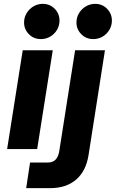

<svg xmlns="http://www.w3.org/2000/svg" viewBox="-20 -774 601 997"><path d="M17 0 98 -513H254L173 0ZM192 -571Q155 -571 130 -596.5Q105 -622 105 -657Q105 -684 118.5 -706Q132 -728 154 -741Q176 -754 202 -754Q239 -754 264 -728.5Q289 -703 289 -667Q289 -641 276 -619Q263 -597 241 -584Q219 -571 192 -571ZM116 203 136 70H227Q256 70 270 53.5Q284 37 288 9L370 -513H525L440 30Q427 114 375.5 158.5Q324 203 240 203ZM464 -571Q427 -571 402 -596.5Q377 -622 377 -657Q377 -684 390.5 -706Q404 -728 426 -741Q448 -754 474 -754Q511 -754 536 -728.5Q561 -703 561 -667Q561 -641 548 -619Q535 -597 513 -584Q491 -571 464 -571Z"/></svg>

Font: MuseoModerno
Style: Bold Italic
Weight: 700
Italic angle: -9°
Designer: Pablo Cosgaya, Héctor Gatti, Marcela Romero, and the Authors of The MuseoModerno Project.
Foundry: Omnibus-Type Team
Version: Version 1.003